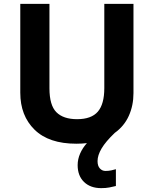

<svg xmlns="http://www.w3.org/2000/svg" viewBox="-20 -734 796 994"><path d="M485 100Q485 125 497 138Q509 151 526 151Q542 151 556 148Q570 145 580 142V229Q564 233 546 236.5Q528 240 504 240Q448 240 415 208Q382 176 382 121Q382 90 395 60.5Q408 31 430 7Q404 10 375 10Q233 10 159 -62.5Q85 -135 85 -254V-714H236V-277Q236 -189 272 -153Q308 -117 379 -117Q453 -117 486.5 -156Q520 -195 520 -278V-714H671V-252Q671 -188 647 -134.5Q623 -81 574 -46Q527 -1 506 34.5Q485 70 485 100Z"/></svg>

Font: Noto Sans Vithkuqi
Style: Bold
Weight: 700
Version: Version 1.001; ttfautohint (v1.8.4.7-5d5b)